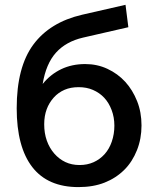

<svg xmlns="http://www.w3.org/2000/svg" viewBox="-20 -761 638 791"><path d="M321.8 -606Q252 -589.8 210.9 -544.4Q169.4 -498.5 155.8 -415Q187.5 -454.6 232.4 -476.1Q276.4 -497.1 331.1 -497.1Q380.4 -497.1 422.4 -477.5Q465.3 -457.5 496.1 -423.8Q526.4 -390.6 544.9 -344.2Q563 -298.8 563 -244.1Q563 -189.5 544.4 -142.6Q525.4 -94.7 492.7 -62Q458 -27.3 411.1 -8.8Q364.3 9.8 303.2 9.8Q177.2 9.8 113.3 -72.3Q48.8 -155.3 48.8 -314.9Q48.8 -484.4 117.2 -577.1Q185.5 -669.4 317.9 -700.2L497.1 -741.2L508.8 -648.9ZM162.1 -249Q162.1 -211.9 172.9 -181.6Q183.6 -151.4 203.6 -128.4Q223.6 -105.5 249.5 -93.3Q275.4 -81.1 308.1 -81.1Q339.4 -81.1 365.7 -92.8Q391.6 -104.5 411.1 -126Q430.2 -147.5 440.4 -177.2Q451.2 -208.5 451.2 -243.2Q451.2 -277.8 439.9 -307.6Q428.7 -337.4 409.7 -357.9Q390.1 -378.9 362.8 -390.6Q336.9 -401.9 304.2 -401.9Q271 -401.9 246.1 -391.1Q220.2 -379.9 201.7 -359.4Q182.1 -337.4 172.4 -311Q162.1 -283.2 162.1 -249Z"/></svg>

Font: Rising Sun DemiBold
Style: DemiBold
Weight: 600
Designer: Matt McInerney, Pablo Impallari, Rodrigo Fuenzalida
Foundry: Matt McInerney, Pablo Impallari, Rodrigo Fuenzalida
Version: Version 1.000